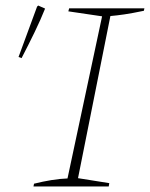

<svg xmlns="http://www.w3.org/2000/svg" viewBox="-20 -674 542 694"><path d="M101 0 103 -10Q135 -18 165.5 -23Q196 -28 224 -29L349 -615L227 -633L230 -644H502L500 -635Q457 -626 429.5 -622Q402 -618 379 -616L262 -30L375 -12L373 0ZM58 -464 47 -468 114 -650 118 -654 143 -643Q127 -603 105.5 -558.5Q84 -514 58 -464Z"/></svg>

Font: Piazzolla SC Thin
Style: Italic
Weight: 100
Italic angle: -11.3°
Designer: Juan Pablo del Peral
Foundry: Huerta Tipografica
Version: Version 1.330